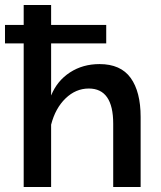

<svg xmlns="http://www.w3.org/2000/svg" viewBox="-27 -750 647 770"><path d="M537 0V-281Q537 -382 497 -437.5Q457 -493 372 -493Q305 -493 253.5 -459.5Q202 -426 178 -367V-576H399V-650H178V-730H68V-650H-7V-576H68V0H178V-250Q195 -316 236 -355.5Q277 -395 329 -395Q427 -395 427 -254V0Z"/></svg>

Font: RT Raleway SemiBold
Style: Regular
Weight: 400
Designer: Matt McInerney, Pablo Impallari, Rodrigo Fuenzalida — Edited by Milan Moffatt in April 2016
Foundry: Matt McInerney, Pablo Impallari, Rodrigo Fuenzalida — Edited by Milan Moffatt in April 2016
Version: Version 3.001